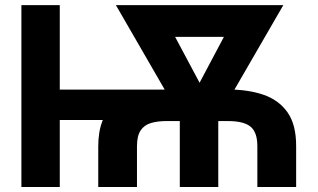

<svg xmlns="http://www.w3.org/2000/svg" viewBox="-20 -748 1270 768"><path d="M666 -389.5V-268H170.1V-389.5ZM219.1 -727.5V0H65.6V-727.5ZM527.9 0H373V-162.5Q372.9 -279.3 439.9 -334.4Q506.9 -389.6 647.3 -390H891.8Q971.7 -390 1033.3 -369.2Q1094.8 -348.3 1129.9 -298.9Q1164.9 -249.4 1164.6 -162.5V0H1009.4V-162.5Q1009.7 -218.8 982.1 -241.4Q954.6 -263.9 891.8 -263.7H647.3Q610.7 -263.9 583.8 -255.9Q556.9 -247.9 542.4 -226.1Q527.9 -204.3 527.9 -162.5ZM973.8 -727.5V-600.6H587.7V-727.5ZM741 -346.7 943 -727.5H1113.3L846.9 -267H760.2ZM612.7 -727.5 817.6 -343.4 795.5 -267H709.6L443.6 -727.5ZM853.1 -368.6V0H699.2V-368.6Z"/></svg>

Font: Inter
Style: Regular
Weight: 400
Designer: Rasmus Andersson
Foundry: rsms
Version: Version 4.000;git-8c9346024